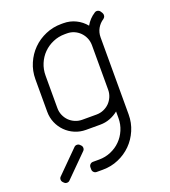

<svg xmlns="http://www.w3.org/2000/svg" viewBox="-129 -594 785 889"><g transform="rotate(-20 263.0 -150.0)"><path d="M375 -360V-140C375 -127.7 372.7 -116 368 -105C363.3 -94 356.9 -84.4 348.8 -76.2C340.6 -68.1 331 -61.7 320 -57C309 -52.3 297.3 -50 285 -50H215C202.7 -50 191 -52.3 180 -57C169 -61.7 159.4 -68.1 151.2 -76.2C143.1 -84.4 136.7 -94 132 -105C127.3 -116 125 -127.7 125 -140V-300C125 -320.7 128.8 -340.2 136.5 -358.5C144.2 -376.8 154.8 -392.8 168.2 -406.2C181.8 -419.8 197.6 -430.4 215.8 -438.2C233.9 -446.1 253.3 -450 274 -450H285C297.3 -450 308.9 -447.7 319.8 -443C330.6 -438.3 340 -432 348 -424C356 -416 362.4 -406.7 367.2 -396C372.1 -385.3 374.7 -373.3 375 -360ZM393.5 -448.5C380.5 -464.5 364.7 -477.1 346 -486.2C327.3 -495.4 307 -500 285 -500H275C247.3 -500 221.3 -494.8 197 -484.2C172.7 -473.8 151.5 -459.5 133.5 -441.5C115.5 -423.5 101.2 -402.3 90.8 -378C80.2 -353.7 75 -327.7 75 -300V-140C75 -120.7 78.7 -102.5 86 -85.5C93.3 -68.5 103.3 -53.7 116 -41C128.7 -28.3 143.5 -18.3 160.5 -11C177.5 -3.7 195.7 0 215 0H285C302.3 0 318.6 -2.9 333.8 -8.8C348.9 -14.6 362.7 -22.5 375 -32.5V0C375 20.7 371.1 40.2 363.2 58.5C355.4 76.8 344.8 92.8 331.2 106.2C317.8 119.8 301.8 130.4 283.5 138.2C265.2 146.1 245.7 150 225 150H195C189.3 150 184.6 151.9 180.8 155.8C176.9 159.6 175 164.3 175 170V180C175 185.7 176.9 190.4 180.8 194.2C184.6 198.1 189.3 200 195 200H225C252.7 200 278.7 194.8 303 184.2C327.3 173.8 348.5 159.5 366.5 141.5C384.5 123.5 398.8 102.3 409.2 78C419.8 53.7 425 27.7 425 0V-379.5C425 -395.5 428.8 -410.1 436.2 -423.2C443.8 -436.4 453.8 -447 466.5 -455C470.8 -458.3 473.5 -462.6 474.5 -467.8C475.5 -472.9 474.7 -477.8 472 -482.5L466.5 -491C463.5 -495.7 459.2 -498.6 453.8 -499.8C448.2 -500.9 443.2 -499.8 438.5 -496.5C419.5 -484.2 404.5 -468.2 393.5 -448.5ZM137.5 56.5 31.5 162.5C27.5 166.2 25.5 170.8 25.5 176.2C25.5 181.8 27.5 186.5 31.5 190.5L35 194C38.7 198 43.3 200 49 200C54.7 200 59.3 198 63 194L169 88C173 84.3 175 79.7 175 74C175 68.3 173 63.7 169 60L165.5 56.5C161.8 52.5 157.2 50.5 151.5 50.5C145.8 50.5 141.2 52.5 137.5 56.5Z"/></g></svg>

Font: lerotica
Style: Regular
Weight: 400
Designer: defharo
Foundry: deFharo
Version: Version 1.001 2011